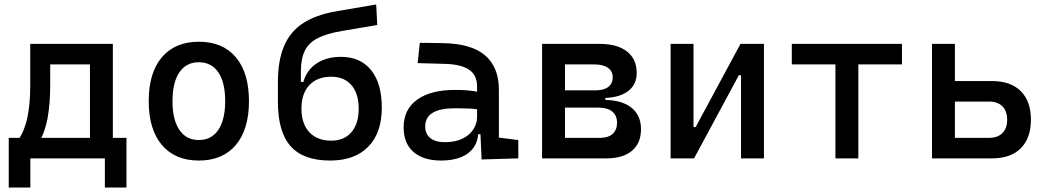

<svg xmlns="http://www.w3.org/2000/svg" viewBox="-20 -716 4728 868"><path d="M155.3 -70.8 62.5 -83Q91.3 -125 104 -185.8Q116.7 -246.6 116.7 -329.1V-517.6H207V-332.5Q207 -248 195.3 -183.1Q183.6 -118.2 155.3 -70.8ZM19.5 131.8V-63.5H117.2V131.8ZM454.1 131.8V-63.5H551.8V131.8ZM386.7 0V-517.6H490.2V0ZM166.5 -424.8V-517.6H449.7V-424.8ZM551.8 -92.8V0H19.5V-92.8Z M878.9 9.8Q771.5 9.8 711.9 -60.5Q652.3 -130.9 652.3 -258.8Q652.3 -387.2 711.9 -457.3Q771.5 -527.3 878.9 -527.3Q986.8 -527.3 1046.1 -457.3Q1105.5 -387.2 1105.5 -258.8Q1105.5 -130.9 1046.1 -60.5Q986.8 9.8 878.9 9.8ZM878.9 -83Q936 -83 967 -128.9Q998 -174.8 998 -258.8Q998 -343.3 967 -388.9Q936 -434.6 878.9 -434.6Q821.8 -434.6 790.8 -388.9Q759.8 -343.3 759.8 -258.8Q759.8 -174.8 790.8 -128.9Q821.8 -83 878.9 -83Z M1472.7 9.8Q1351.1 9.8 1293.7 -55.2Q1236.3 -120.1 1236.3 -256.8V-343.8Q1236.3 -441.4 1263.9 -507.1Q1291.5 -572.8 1350.1 -611.1Q1408.7 -649.4 1500.5 -665L1680.7 -695.8L1685.5 -603L1527.3 -576.2Q1456.5 -564.5 1415.8 -543.2Q1375 -522 1357.7 -486.1Q1340.3 -450.2 1340.3 -393.6V-345.7H1351.6Q1366.7 -399.9 1411.6 -429.4Q1456.5 -459 1521.5 -459Q1609.4 -459 1657.7 -398.9Q1706.1 -338.9 1706.1 -229.5Q1706.1 -115.7 1645 -53Q1584 9.8 1472.7 9.8ZM1477.5 -80.1Q1536.1 -80.1 1568.8 -118.4Q1601.6 -156.7 1601.6 -224.6Q1601.6 -293 1568.8 -331.1Q1536.1 -369.1 1477.5 -369.1Q1414.1 -369.1 1378.4 -331.1Q1342.8 -293 1342.8 -224.6Q1342.8 -156.7 1378.4 -118.4Q1414.1 -80.1 1477.5 -80.1Z M2157.2 4.9 2150.4 -148.4 2136.7 -191.4V-325.2Q2136.7 -377 2100.3 -401.1Q2064 -425.3 1992.2 -427.2L1868.2 -430.7L1877.9 -522.5L1982.4 -521Q2110.8 -519 2173.1 -465.6Q2235.4 -412.1 2235.4 -309.6V-93.8L2323.2 -83V0ZM1974.6 9.8Q1893.6 9.8 1849.1 -29.3Q1804.7 -68.4 1804.7 -139.6Q1804.7 -221.7 1866 -265.6Q1927.2 -309.6 2039.1 -309.6Q2085.4 -309.6 2121.8 -304Q2158.2 -298.3 2186.5 -287.1L2165 -216.8Q2132.3 -224.1 2101.1 -225.3Q2069.8 -226.6 2037.1 -226.6Q1902.3 -226.6 1902.3 -144.5Q1902.3 -110.4 1925.5 -91.8Q1948.7 -73.2 1991.2 -73.2Q2039.6 -73.2 2072 -89.8Q2104.5 -106.4 2120.6 -132.3Q2136.7 -158.2 2136.7 -185.5V-242.2L2167 -109.4H2126L2142.6 -125Q2142.6 -80.1 2121.8 -50Q2101.1 -20 2063.5 -5.1Q2025.9 9.8 1974.6 9.8Z M2527.3 0V-92.8H2693.4Q2729.5 -92.8 2749.5 -110.6Q2769.5 -128.4 2769.5 -161.1Q2769.5 -193.8 2747.8 -211.7Q2726.1 -229.5 2686.5 -229.5H2517.6V-264.2H2710.9Q2790.5 -264.2 2834.2 -229.5Q2877.9 -194.8 2877.9 -131.8Q2877.9 -68.8 2836.9 -34.4Q2795.9 0 2721.7 0ZM2430.7 0V-517.6H2534.2V0ZM2494.1 -243.2V-291H2716.8V-243.2ZM2517.6 -272.9V-307.6H2673.8Q2710 -307.6 2730 -323Q2750 -338.4 2750 -366.2Q2750 -394 2728.3 -409.4Q2706.5 -424.8 2667 -424.8H2527.3V-517.6H2691.4Q2771 -517.6 2814.7 -483.2Q2858.4 -448.7 2858.4 -385.7Q2858.4 -332 2817.4 -302.5Q2776.4 -272.9 2702.1 -272.9Z M3080.1 0V-141.6H3125L3327.6 -517.6H3361.8V-376H3320.3L3117.7 0ZM3011.7 0V-517.6H3115.2V0ZM3330.1 0V-517.6H3433.6V0Z M3756.8 0V-517.6H3860.4V0ZM3559.6 -424.8V-517.6H4057.6V-424.8Z M4290 0V-92.8H4451.2Q4490.2 -92.8 4511.7 -114.3Q4533.2 -135.7 4533.2 -174.8Q4533.2 -213.9 4511.7 -235.4Q4490.2 -256.8 4451.2 -256.8H4280.3V-349.6H4464.8Q4548.8 -349.6 4594.7 -304Q4640.6 -258.3 4640.6 -174.8Q4640.6 -91.3 4594.7 -45.7Q4548.8 0 4464.8 0ZM4193.4 0V-517.6H4296.9V0Z"/></svg>

Font: Cascadia Code PL
Style: Regular
Weight: 400
Monospace: yes
Designer: Aaron Bell
Foundry: Saja Typeworks
Version: Version 2102.003